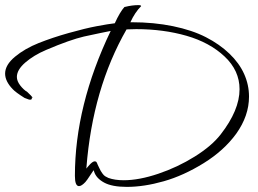

<svg xmlns="http://www.w3.org/2000/svg" viewBox="-72 -694 1009 751"><path d="M852 -171Q804 -105 725 -56Q646 -7 568.5 15Q491 37 424 37Q366 37 335 20Q304 3 296 -23Q296 -24 295.5 -25.5Q295 -27 294 -28Q290 -23 279.5 -6.5Q269 10 262 18Q247 34 237 34Q221 34 221 -6Q221 -281 361 -573Q355 -572 319 -564.5Q283 -557 256 -551Q230 -545 193 -532Q156 -519 108 -498.5Q60 -478 27 -449.5Q-6 -421 -6 -393Q-6 -377 7 -360Q20 -343 35 -334Q52 -318 56 -312H52Q55 -304 45 -304Q43 -304 40 -305Q37 -306 32 -308Q27 -310 24 -311Q-11 -333 -22 -345Q-52 -376 -52 -406Q-52 -440 -13.5 -472Q25 -504 79 -525.5Q133 -547 197 -565Q261 -583 306 -591.5Q351 -600 377 -603Q397 -647 415 -667H417Q445 -674 469 -674Q480 -674 480 -670Q456 -646 438 -607Q440 -607 443 -607Q530 -607 605 -591.5Q680 -576 733.5 -548.5Q787 -521 825.5 -484Q864 -447 883 -404.5Q902 -362 902 -316Q902 -241 852 -171ZM265 -34Q266 -35 274 -44.5Q282 -54 288 -58.5Q294 -63 299 -63Q301 -63 303 -62Q305 -61 306 -59Q307 -57 308 -55Q309 -53 310 -50Q311 -48 315.5 -38.5Q320 -29 322 -25.5Q324 -22 329 -15Q334 -8 339.5 -4.5Q345 -1 352 2Q377 11 412 11Q472 11 547.5 -14.5Q623 -40 689.5 -81.5Q756 -123 791 -168Q865 -263 865 -345Q865 -418 806.5 -473Q748 -528 657.5 -554Q567 -580 461 -580Q442 -580 423 -579Q290 -347 266 -38Q266 -35 265 -34Z"/></svg>

Font: Bilbo Swash Caps
Style: Regular
Weight: 400
Designer: Robert E. Leuschke
Foundry: Robert E. Leuschke
Version: Version 1.002